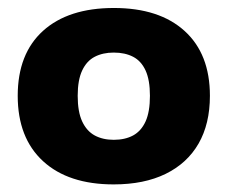

<svg xmlns="http://www.w3.org/2000/svg" viewBox="-20 -770 584 493"><path d="M272 -296.5Q155.5 -296.5 90.5 -356.2Q25.5 -416 25.5 -524Q25.5 -632 90.5 -690.8Q155.5 -749.5 272.5 -749.5Q389 -749.5 454 -690.5Q519 -631.5 519 -524Q519 -452 489.8 -401.2Q460.5 -350.5 405.2 -323.5Q350 -296.5 272 -296.5ZM272 -411Q301 -411 321.8 -422.2Q342.5 -433.5 353.8 -458.2Q365 -483 365 -524Q365 -564.5 353.8 -589Q342.5 -613.5 321.8 -624.2Q301 -635 272 -635Q244 -635 223.2 -624.2Q202.5 -613.5 191 -589Q179.5 -564.5 179.5 -524Q179.5 -483 191 -458.2Q202.5 -433.5 223.2 -422.2Q244 -411 272 -411Z"/></svg>

Font: Encode Sans SemiExpanded
Style: Bold
Weight: 700
Width: 6
Designer: Multiple Designers
Foundry: Impallari Type
Version: Version 3.002